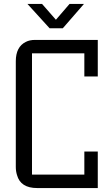

<svg xmlns="http://www.w3.org/2000/svg" viewBox="-20 -952 565 972"><path d="M407 -185H475V0H168Q84 0 66 -66Q60 -85 60 -107V-642Q60 -715 111 -740Q130 -750 158 -750H475V-565H407V-682H142V-68H407ZM298 -809H231L119 -932H193L263 -852L332 -932H405Z"/></svg>

Font: Kelly Slab
Style: Regular
Weight: 400
Designer: Denis Masharov
Foundry: Denis Masharov
Version: Version 1.001